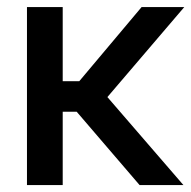

<svg xmlns="http://www.w3.org/2000/svg" viewBox="-20 -536 554 556"><path d="M161.6 -515.6V-300.8H209.5L390.1 -515.6H513.7L291 -254.9L511.2 0H384.3L202.1 -212.4H161.6V0H58.1V-515.6Z"/></svg>

Font: Inter Display Medium
Style: Regular
Weight: 500
Designer: Rasmus Andersson
Foundry: rsms
Version: Version 4.001;git-9221beed3